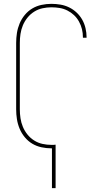

<svg xmlns="http://www.w3.org/2000/svg" viewBox="-20 -763 540 998"><path d="M250 215V8Q249 8 248.5 8Q248 8 247 8Q221 8 195.5 2.5Q170 -3 148 -16Q126 -29 109 -49.5Q92 -70 82 -94Q72 -118 68 -143.5Q64 -169 64 -195V-540Q64 -566 68 -591.5Q72 -617 82 -641Q92 -665 109 -685.5Q126 -706 148 -719Q170 -732 195.5 -737.5Q221 -743 247 -743Q271 -743 294.5 -739Q318 -735 339.5 -724.5Q361 -714 378.5 -697.5Q396 -681 407.5 -660.5Q419 -640 424.5 -616.5Q430 -593 430 -570Q430 -569 430 -568.5Q430 -568 430 -567H411Q411 -568 411 -568.5Q411 -569 411 -569Q411 -591 406 -611.5Q401 -632 390.5 -651Q380 -670 364.5 -684.5Q349 -699 330 -708.5Q311 -718 290 -721.5Q269 -725 247 -725Q224 -725 201 -720Q178 -715 158 -702.5Q138 -690 123 -671.5Q108 -653 99 -631.5Q90 -610 86.5 -586.5Q83 -563 83 -540V-195Q83 -172 86.5 -148.5Q90 -125 99 -103.5Q108 -82 123 -63.5Q138 -45 158 -32.5Q178 -20 201 -15Q224 -10 247 -10Q253 -10 258.5 -10Q264 -10 269 -11V215Z"/></svg>

Font: Zed Mono Thin
Style: Regular
Weight: 100
Monospace: yes
Designer: Belleve Invis
Foundry: Belleve Invis
Version: Version 1.0.0; ttfautohint (v1.8.4)